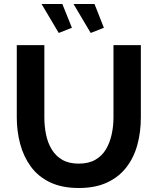

<svg xmlns="http://www.w3.org/2000/svg" viewBox="-20 -936 790 961"><path d="M64 -348V-710H202V-348Q202 -304 210.5 -262.5Q219 -221 239 -188Q259 -155 292 -136Q325 -117 374 -117Q424 -117 457.5 -136.5Q491 -156 510.5 -189Q530 -222 539 -263.5Q548 -305 548 -348V-710H685V-348Q685 -275 667.5 -211Q650 -147 612.5 -98.5Q575 -50 516 -22.5Q457 5 375 5Q290 5 230.5 -23.5Q171 -52 134.5 -102Q98 -152 81 -215.5Q64 -279 64 -348ZM348 -916H453L500 -797L434 -771ZM292 -916 340 -797 274 -771 188 -916Z"/></svg>

Font: YasnoRaleway
Style: Bold
Weight: 700
Designer: Matt McInerney, Pablo Impallari, Rodrigo Fuenzalida
Foundry: Matt McInerney, Pablo Impallari, Rodrigo Fuenzalida
Version: Version 4.026